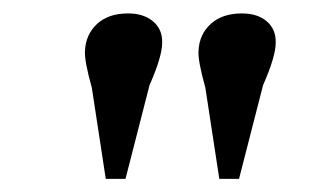

<svg xmlns="http://www.w3.org/2000/svg" viewBox="-20 -800 489 289"><path d="M205.1 -671.9 168.9 -530.8H139.2L118.2 -668Q106.9 -708.5 107.9 -723.1Q108.9 -748 126 -763.9Q143.1 -779.8 172.9 -779.8Q196.3 -779.8 210.4 -767.8Q224.6 -755.9 224.1 -735.8Q224.1 -714.8 205.1 -671.9ZM376 -671.9 339.8 -530.8H310.1L289.1 -668Q277.8 -708.5 278.8 -723.1Q279.8 -748 297.1 -763.9Q314.5 -779.8 344.2 -779.8Q367.7 -779.8 381.6 -767.8Q395.5 -755.9 395 -735.8Q395 -714.8 376 -671.9Z"/></svg>

Font: Literata SemiBold
Style: Italic
Weight: 650
Italic angle: -2.39999°
Designer: Latin by Veronika Burian and Jose Scaglione. Greek by Irene Vlachou. Cyrillic by Vera Evstafieva
Foundry: TypeTogether
Version: Version 3.021